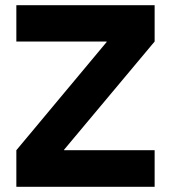

<svg xmlns="http://www.w3.org/2000/svg" viewBox="-20 -720 669 740"><path d="M43 -141 391 -558V-560H43V-700H576V-560L227 -143V-141H576V0H43Z"/></svg>

Font: Be Vietnam ExtraBold
Style: Regular
Weight: 800
Designer: Gabriel Lam
Foundry: TypeRant
Version: Version 4.000